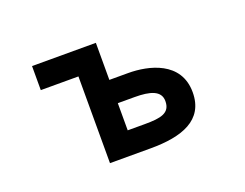

<svg xmlns="http://www.w3.org/2000/svg" viewBox="-93 -697 1186 930"><g transform="rotate(-20 500.0 -232.5)"><path d="M332 53H542C702 53 826 12 826 -133C826 -292 668 -327 564 -327H467V-518H138V-394H332ZM555 -67H467V-207H553C633 -207 687 -192 687 -138C687 -76 638 -67 555 -67Z"/></g></svg>

Font: LINE Seed JP_OTF Bold
Style: Regular
Weight: 700
Designer: LINE & Fontrix & Fontworks
Version: Version 1.009